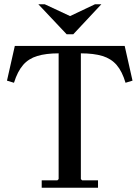

<svg xmlns="http://www.w3.org/2000/svg" viewBox="-20 -887 661 907"><path d="M569 -670 606 -506 573 -496Q557 -550 531 -580Q505 -610 464 -622.5Q423 -635 362 -635V-41L368 -35H443V0H177V-35H251L257 -41V-635Q197 -635 156 -622.5Q115 -610 89 -580Q63 -550 46 -496L13 -506L50 -670ZM429 -867H459L326 -725H295L161 -867H191L311 -811Z"/></svg>

Font: Brygada 1918 Medium
Style: Regular
Weight: 500
Designer: Mateusz Machalski | Borys Kosmynka | Przemek Hoffer
Foundry: NIEPODLEGLA 2018
Version: Version 3.006